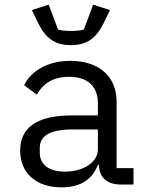

<svg xmlns="http://www.w3.org/2000/svg" viewBox="-20 -788 640 820"><path d="M495 0H550.1V-70H478V-354C478 -463.1 400.9 -528.1 279.8 -528.1C175.1 -528.1 109 -478 83.1 -424L137.1 -383.9C164.1 -431.1 206 -459.9 274.9 -459.9C353 -459.9 398.1 -421.2 398.1 -345.9V-295.1H288C133.2 -295.1 66.1 -240.1 66.1 -144.9C66.1 -47.9 134.9 12.1 242.9 12.1C327.1 12.1 376.1 -24.9 398.1 -84.2H403.1V-82C403.1 -34.1 433.9 0 495 0ZM116.1 -745 143.8 -687.9C175.8 -623.9 214.8 -595.2 283 -595.2C350.9 -595.2 389.9 -623.9 421.9 -687.9L449.9 -745L377.8 -768.1L338.1 -661.9C323.9 -657 299 -655.9 283 -655.9C267 -655.9 241.8 -657 228 -661.9L187.9 -768.1ZM149.9 -136V-157C149.9 -207 192.8 -235.1 288 -235.1H398.1V-149.9C398.1 -96.9 339.1 -55 257.1 -55C191.1 -55 149.9 -83.1 149.9 -136Z"/></svg>

Font: Margiela Mono
Style: Regular
Weight: 400
Designer: Mike Abbink, Paul van der Laan, Pieter van Rosmalen
Foundry: Bold Monday
Version: Version 2.003 2021